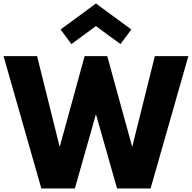

<svg xmlns="http://www.w3.org/2000/svg" viewBox="-46 -1068 1087 1088"><path d="M188.2 0H378.2L497.7 -420.9L617.3 0H807.3L1021.4 -750H831.4L703.2 -235.5L561.8 -750H433.6L292.3 -235.5L164.1 -750H-25.9ZM358.6 -818.2 497.7 -920 636.8 -818.2 698.2 -900.9 497.7 -1048.2 297.3 -900.9Z"/></svg>

Font: Spartan MB ExtBd
Style: Regular
Weight: 800
Designer: Matt Bailey, Mirko Velimirovic
Foundry: Matt Bailey
Version: Version 1.005